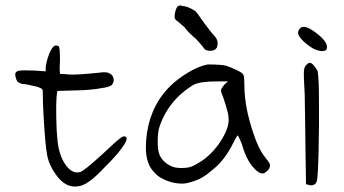

<svg xmlns="http://www.w3.org/2000/svg" viewBox="-20 -683 1270 708"><path d="M175.8 -509.8Q184.6 -519.5 196.3 -512.7Q201.2 -507.8 201.2 -460Q198.2 -410.2 203.1 -410.2Q220.7 -410.2 236.3 -408.2Q259.8 -406.2 345.7 -415Q372.1 -418.9 382.8 -413.1Q391.6 -409.2 396.5 -400.4Q404.3 -381.8 390.6 -368.2Q378.9 -361.3 356.4 -358.4Q316.4 -350.6 257.8 -349.6L191.4 -347.7L188.5 -325.2Q186.5 -300.8 187.5 -248Q188.5 -195.3 191.4 -172.9Q195.3 -116.2 219.2 -79.1Q243.2 -42 273.4 -47.9Q287.1 -49.8 358.4 -115.2Q411.1 -165 425.8 -175.3Q440.4 -185.5 446.3 -174.8Q451.2 -167 428.7 -136.2Q406.2 -105.5 363.3 -63.5Q311.5 -7.8 278.3 2Q224.6 16.6 185.5 -40Q161.1 -73.2 153.8 -111.3Q146.5 -149.4 140.6 -257.8Q137.7 -302.7 137.7 -347.7Q137.7 -352.5 134.8 -355Q131.8 -357.4 122.1 -361.3Q118.2 -362.3 116.2 -363.3Q76.2 -373 66.4 -373Q59.6 -373 50.8 -377.9Q44.9 -378.9 40.5 -389.6Q36.1 -400.4 36.1 -408.2Q36.1 -418.9 48.3 -421.9Q60.5 -424.8 106.4 -422.9L148.4 -419.9V-429.7Q148.4 -446.3 157.2 -472.7Q166 -499 175.8 -509.8Z M746.1 -445.3Q796.9 -445.3 814.5 -440.4Q825.2 -437.5 850.1 -425.8Q875 -414.1 876 -409.2Q880.9 -406.2 880.9 -375Q880.9 -320.3 893.6 -263.7Q922.9 -144.5 958 -102.5Q960.9 -98.6 967.3 -90.3Q973.6 -82 974.6 -79.1Q979.5 -61.5 958 -46.9Q941.4 -35.2 916 -63.5Q887.7 -93.8 871.1 -154.3Q858.4 -184.6 855.5 -183.6Q848.6 -172.9 840.8 -157.2Q808.6 -91.8 764.6 -57.6Q727.5 -24.4 693.4 -14.6Q668.9 -5.9 652.3 -5.9Q612.3 -5.9 577.1 -25.4Q563.5 -31.2 548.3 -47.9Q533.2 -64.5 528.3 -79.1Q514.6 -110.4 519 -166.5Q523.4 -222.7 543 -269.5Q564.5 -322.3 606.4 -364.3Q634.8 -392.6 674.3 -416Q713.9 -439.5 746.1 -445.3ZM806.6 -370.1 820.3 -382.8H777.3Q717.8 -382.8 693.4 -370.1Q598.6 -312.5 566.4 -210Q561.5 -190.4 561.5 -161.6Q561.5 -132.8 566.4 -117.2Q577.1 -86.9 609.4 -71.3Q623 -63.5 648.4 -63.5Q672.9 -63.5 686.5 -68.8Q700.2 -74.2 727.5 -91.8Q770.5 -123 799.3 -171.4Q828.1 -219.7 822.3 -252.9Q822.3 -262.7 812.5 -294.9Q802.7 -327.1 796.9 -339.8L794.9 -349.6Q794.9 -355.5 806.6 -370.1ZM701.2 -641.6Q706.1 -636.7 735.4 -594.7Q762.7 -558.6 769.5 -551.8Q789.1 -532.2 779.3 -506.8Q771.5 -495.1 753.9 -495.6Q736.3 -496.1 730.5 -506.8Q727.5 -512.7 703.1 -539.1Q671.9 -565.4 660.2 -583Q657.2 -585 647 -594.2Q636.7 -603.5 631.8 -606.4Q622.1 -614.3 624 -624Q624 -634.8 628.4 -647Q632.8 -659.2 637.7 -661.1Q646.5 -665 651.4 -661.1Q672.9 -660.2 701.2 -641.6Z M1090.8 -582Q1108.4 -590.8 1148.4 -559.6Q1188.5 -528.3 1185.5 -506.8Q1185.5 -495.1 1169.9 -494.6Q1154.3 -494.1 1134.8 -503.9Q1109.4 -519.5 1094.2 -535.6Q1079.1 -551.8 1079.1 -561.5Q1079.1 -574.2 1090.8 -582ZM1111.3 -445.3Q1116.2 -451.2 1123 -451.2Q1133.8 -451.2 1151.4 -420.9Q1156.2 -389.6 1156.2 -314.5Q1157.2 -224.6 1154.8 -126Q1152.3 -27.3 1148.4 -15.6Q1142.6 2.9 1123 0L1108.4 -3.9L1106.4 -133.8Q1106.4 -172.9 1105 -247.6Q1103.5 -322.3 1103.5 -337.9Q1099.6 -402.3 1100.6 -419.9Q1101.6 -437.5 1111.3 -445.3Z"/></svg>

Font: JasonHandwriting1
Style: Regular
Weight: 400
Version: Version 1.48.20